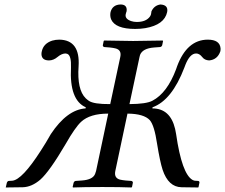

<svg xmlns="http://www.w3.org/2000/svg" viewBox="-20 -826 994 848"><path d="M584 -729Q625.5 -729 642.6 -753.4Q646 -758.8 647 -763.2Q647.5 -766.1 648.4 -772Q648.9 -774.9 648.9 -775.9Q661.1 -802.2 688.5 -806.2Q724.1 -804.2 718.3 -772.9Q706.1 -716.3 621.6 -701.7Q600.1 -698.2 577.1 -698.2Q489.3 -698.2 470.7 -740.7Q464.8 -755.9 468.3 -772.9Q477.1 -805.2 512.2 -806.2Q539.1 -806.2 539.6 -783.2Q539.6 -779.3 539.1 -775.9Q539.1 -774.9 537.6 -772Q535.6 -765.6 535.2 -763.2Q530.8 -742.7 559.1 -732.9Q570.8 -729 584 -729ZM5.9 0 10.3 -19Q13.2 -26.4 18.6 -26.9L34.2 -27.8Q77.6 -31.7 160.6 -161.1Q182.6 -194.8 204.6 -233.9Q276.4 -341.8 357.9 -347.2L358.9 -352.1Q286.1 -383.8 293.5 -527.8Q295.4 -580.1 277.8 -587.9Q272.5 -589.8 267.6 -589.8Q251.5 -588.9 233.9 -574.2Q216.8 -559.6 196.8 -559.1Q164.1 -559.1 163.1 -586.9Q163.1 -593.3 164.6 -599.1Q171.9 -633.8 210.4 -646.5Q225.6 -650.9 242.2 -650.9Q334.5 -649.4 327.1 -533.2Q319.8 -430.2 358.4 -392.1Q365.2 -385.7 372.1 -380.9Q393.6 -365.7 466.8 -366.2L511.2 -574.2Q518.1 -605.5 489.7 -612.3Q480 -614.7 465.8 -616.2L440.4 -618.2Q434.1 -620.1 434.1 -626L438 -645L440.4 -647Q540.5 -645 567.9 -645Q601.6 -645 698.7 -647L700.2 -645L696.3 -626Q693.4 -618.7 686.5 -618.2L660.2 -616.2Q609.9 -612.3 598.6 -583.5Q596.7 -578.6 596.2 -574.2L551.8 -366.2Q626 -366.7 652.8 -380.9Q718.3 -415 757.8 -520.5Q760.3 -526.9 762.2 -533.2Q805.7 -650.4 897.5 -650.9Q950.7 -650.9 954.1 -612.8Q954.6 -605.5 953.1 -599.1Q940.4 -562.5 903.8 -559.1Q883.3 -560.1 873 -574.2Q860.8 -589.8 846.2 -589.8Q818.8 -589.8 798.8 -539.6Q796.9 -534.7 794.4 -527.8Q739.3 -383.3 653.8 -352.1L652.8 -347.2Q731.9 -347.2 753.4 -256.8Q755.9 -245.6 757.8 -233.9Q783.2 -57.6 830.6 -31.2Q836.4 -28.3 840.8 -27.8L856 -26.9Q861.8 -24.9 860.8 -19L856.9 0L855.5 2L781.7 1Q723.6 0 698.2 -76.2Q686.5 -112.3 673.8 -190.9Q661.6 -272.5 641.6 -295.4Q615.2 -323.7 543 -324.2L489.3 -70.8Q482.9 -40 509.8 -32.7Q520 -30.3 535.2 -28.8L560.5 -26.9Q566.9 -24.9 566.9 -19L563 0L560.5 2Q511.7 0 432.1 0Q351.6 0 302.7 2L300.8 0L305.2 -19Q308.1 -25.9 314 -26.9L341.3 -28.8Q389.6 -32.2 399.9 -57.6Q402.3 -64 404.3 -70.8L458 -324.2Q377.4 -324.2 338.4 -288.1Q312 -263.7 270.5 -190.9Q199.2 -69.3 158.2 -32.7Q120.1 0 80.6 1L5.4 2Z"/></svg>

Font: Linux Libertine Display Slanted O
Style: Slanted
Weight: 400
Designer: Philipp H. Poll
Foundry: Philipp H. Poll
Version: Version 5.0.9